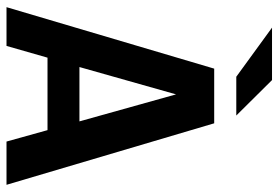

<svg xmlns="http://www.w3.org/2000/svg" viewBox="-153 -703 856 590"><g transform="rotate(90 275.0 -408.0)"><path d="M415 0 379.9 -126H157.2L121.1 0H2L190.9 -638.2H358.9L547.9 0ZM270 -521 186 -224.1H353ZM226.1 -815.9 335 -706.1H215.8L64.9 -815.9ZM0 -638.2Z"/></g></svg>

Font: Code New Roman
Style: Bold
Weight: 700
Monospace: yes
Designer: Sam Radian
Foundry: Code New Roman
Version: Version 1.508 October 19, 2014